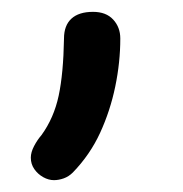

<svg xmlns="http://www.w3.org/2000/svg" viewBox="-20 -128 308 324"><path d="M88 -63Q88 -85 100.5 -96.5Q113 -108 137 -108Q159 -108 171 -95Q183 -82 183 -63Q183 -23 174.5 18Q166 59 149 96Q132 133 103 163Q96 170 87.5 173Q79 176 71 176Q62 176 53 171Q44 166 38 157.5Q32 149 32 138Q32 129 37.5 118.5Q43 108 50 100Q71 71 79 33.5Q87 -4 88 -63Z"/></svg>

Font: Playpen Sans Hebrew
Style: Regular
Weight: 400
Designer: Tom Grace, Laura Meseguer, Veronika Burian, José Scaglione
Foundry: TypeTogether
Version: Version 2.000